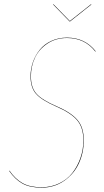

<svg xmlns="http://www.w3.org/2000/svg" viewBox="-20 -865 484 894"><path d="M403.8 -845.2 405.8 -844.2 306.2 -765.1H304.2L227.1 -844.2L229 -845.2L305.2 -767.1ZM292 -689.9Q376 -689.9 425.8 -626L423.8 -625Q375 -688 292 -688Q239.3 -688 200.2 -661.6Q161.1 -635.3 142.6 -595.5Q124 -555.7 124 -509.8Q124 -457.5 149.9 -428.5Q175.8 -399.4 244.1 -370.1Q310.1 -341.8 340.1 -307.1Q370.1 -272.5 370.1 -211.9Q370.1 -154.3 347.4 -104.7Q324.7 -55.2 279.1 -23.2Q233.4 8.8 173.8 8.8Q118.2 8.8 83.7 -10.7Q49.3 -30.3 22.9 -68.8L23.9 -70.8Q50.3 -32.2 84.5 -12.7Q118.7 6.8 173.8 6.8Q218.3 6.8 255.9 -11.5Q293.5 -29.8 317.4 -60.5Q341.3 -91.3 354.7 -130.1Q368.2 -168.9 368.2 -210.9Q368.2 -271.5 338.6 -305.7Q309.1 -339.8 243.2 -368.2Q174.8 -397.9 148.4 -427.2Q122.1 -456.5 122.1 -509.8Q122.1 -543.9 133.3 -575.9Q144.5 -607.9 165.3 -633.5Q186 -659.2 219 -674.6Q252 -689.9 292 -689.9Z"/></svg>

Font: Fira Sans Compressed Two
Style: Italic
Weight: 100
Width: 3
Italic angle: -8°
Designer: Carrois Corporate & Edenspiekermann AG
Foundry: Carrois Corporate GbR & Edenspiekermann AG
Version: Version 4.203;PS 004.203;hotconv 1.0.88;makeotf.lib2.5.64775